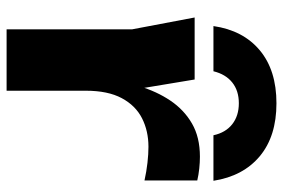

<svg xmlns="http://www.w3.org/2000/svg" viewBox="-158 -700 858 582"><g transform="rotate(90 271.0 -409.0)"><path d="M33 -570H221L255 -365V0H69V-380ZM527 -578V-418Q500 -424 473.5 -427Q447 -430 425 -430Q377 -430 338.5 -410.5Q300 -391 277.5 -349Q255 -307 255 -240L218 -286Q225 -347 241 -401Q257 -455 285 -496.5Q313 -538 354.5 -562Q396 -586 455 -586Q472 -586 491 -584Q510 -582 527 -578ZM528 -627H390Q382 -664 356.5 -684Q331 -704 293 -704Q255 -704 230 -684Q205 -664 196 -627H59Q72 -717 132.5 -767.5Q193 -818 293 -818Q393 -818 453.5 -767.5Q514 -717 528 -627Z"/></g></svg>

Font: Unbounded SemiBold
Style: Regular
Weight: 600
Designer: Luke Prowse, Jean-Baptiste Morizot, Fátima Lázaro, Florian Runge
Foundry: NaN
Version: Version 1.700